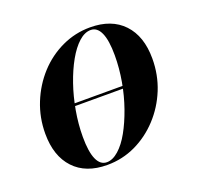

<svg xmlns="http://www.w3.org/2000/svg" viewBox="-87 -521 642 625"><g transform="rotate(-20 234.5 -208.0)"><path d="M99.2 -204 100.8 -212.9H374.2L372.6 -204ZM184.7 12.1Q110.5 12.1 69.8 -31.5Q29 -75 29 -152.4Q29 -208.1 49.2 -258.1Q69.4 -308.1 104.4 -346.4Q139.5 -384.7 185.9 -406.5Q232.3 -428.2 283.9 -428.2Q358.1 -428.2 399.2 -384.7Q440.3 -341.1 440.3 -263.7Q440.3 -207.3 420.2 -157.7Q400 -108.1 364.5 -69.8Q329 -31.5 283.1 -9.7Q237.1 12.1 184.7 12.1ZM186.3 3.2Q206.5 3.2 227.4 -15.3Q248.4 -33.9 266.1 -65.7Q283.9 -97.6 298.4 -138.7Q312.9 -179.8 321 -225.4Q329 -271 329 -315.3Q329 -366.9 317.3 -393.1Q305.6 -419.4 283.1 -419.4Q262.1 -419.4 241.5 -400.8Q221 -382.3 202.8 -350Q184.7 -317.7 170.6 -277Q156.5 -236.3 148.4 -190.7Q140.3 -145.2 140.3 -100.8Q140.3 -49.2 152 -23Q163.7 3.2 186.3 3.2Z"/></g></svg>

Font: Playfair 144pt
Style: Bold Italic
Weight: 700
Italic angle: -15.6°
Designer: Claus Eggers Sørensen
Foundry: Claus Eggers Sørensen
Version: Version 2.203